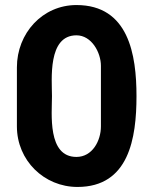

<svg xmlns="http://www.w3.org/2000/svg" viewBox="-20 -734 613 761"><path d="M283 -714C148 -714 47 -602 47 -467V-233C47 -98 155 7 287 7C491 7 521 -186 521 -353C521 -517 490 -714 283 -714ZM186 -353C186 -418 168 -594 283 -594C343 -594 380 -526 380 -473V-233C380 -176 346 -112 283 -112C167 -112 186 -284 186 -353Z"/></svg>

Font: Asimov Print
Style: Regular
Weight: 500
Designer: Google
Version: Version 2.000980: 2014